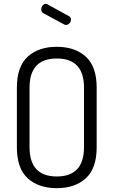

<svg xmlns="http://www.w3.org/2000/svg" viewBox="-20 -975 592 1001"><path d="M68 -208V-518Q68 -628 124.5 -679.5Q181 -731 276 -731Q371 -731 427.5 -679.5Q484 -628 484 -518V-208Q484 -97 427.5 -45.5Q371 6 276 6Q181 6 124.5 -45.5Q68 -97 68 -208ZM418 -208V-518Q418 -670 276 -670Q134 -670 134 -518V-208Q134 -55 276 -55Q418 -55 418 -208ZM314 -848 208 -905Q195 -911 195 -927Q195 -937 202 -946Q209 -955 219 -955Q224 -955 228 -952L339 -891Q350 -886 350 -873Q350 -862 342 -853.5Q334 -845 324 -845Q318 -845 314 -848Z"/></svg>

Font: Dosis
Style: Book
Weight: 400
Designer: EdgarTolentino, PabloImpallari, IginoMarini
Foundry: EdgarTolentino, PabloImpallari, IginoMarini
Version: Version 1.007